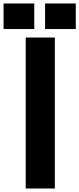

<svg xmlns="http://www.w3.org/2000/svg" viewBox="-116 -1073 451 1093"><path d="M196.3 0H30.3V-859.4H196.3ZM315.4 -907.7H140.6V-1053.2H315.4ZM79.1 -907.7H-95.7V-1053.2H79.1Z"/></svg>

Font: Anton
Style: Regular
Weight: 400
Designer: Vernon Adams, Tural Alisoy
Foundry: Vernon Adams
Version: Version 2.300